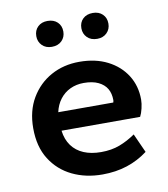

<svg xmlns="http://www.w3.org/2000/svg" viewBox="-78 -742 717 818"><g transform="rotate(-10 280.0 -332.5)"><path d="M300 10Q228 10 170 -18Q112 -46 77.5 -100.5Q43 -155 43 -235Q43 -310 75.5 -365Q108 -420 162.5 -450Q217 -480 285 -480Q355 -480 407 -453.5Q459 -427 488 -381Q517 -335 517 -276Q517 -259 512 -238Q507 -217 500 -204H160Q165 -165 184.5 -138.5Q204 -112 236 -98.5Q268 -85 311 -85Q356 -85 391.5 -98.5Q427 -112 460 -135L497 -53Q456 -22 407 -6Q358 10 300 10ZM160 -284H398Q399 -287 399.5 -289.5Q400 -292 400 -294Q400 -323 388 -343.5Q376 -364 351 -376Q326 -388 288 -388Q256 -388 229.5 -375.5Q203 -363 185 -339.5Q167 -316 160 -284ZM378 -563Q351 -563 335 -579Q319 -595 319 -619Q319 -644 335 -659.5Q351 -675 378 -675Q404 -675 420 -659.5Q436 -644 436 -619Q436 -595 420 -579Q404 -563 378 -563ZM182 -563Q156 -563 140 -579Q124 -595 124 -619Q124 -644 140 -659.5Q156 -675 182 -675Q209 -675 225 -659.5Q241 -644 241 -619Q241 -595 225 -579Q209 -563 182 -563Z"/></g></svg>

Font: Gantari SemiBold
Style: Regular
Weight: 600
Designer: Anugrah Pasau
Foundry: Lafontype
Version: Version 1.000; ttfautohint (v1.8.3)